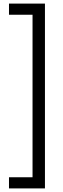

<svg xmlns="http://www.w3.org/2000/svg" viewBox="-20 -888 352 1068"><path d="M30 160V98H161V-806H30V-868H230V160Z"/></svg>

Font: Encode Sans Narrow
Style: Regular
Weight: 400
Designer: Pablo Impallari, Andres Torresi
Foundry: Pablo Impallari, Andres Torresi
Version: Version 1.000; ttfautohint (v1.00) -l 8 -r 50 -G 200 -x 14 -